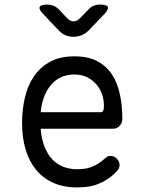

<svg xmlns="http://www.w3.org/2000/svg" viewBox="-20 -805 640 835"><path d="M460 -127Q477 -127 488.5 -114.5Q500 -102 500 -86Q500 -78 496 -71Q492 -64 482 -54Q465 -37 447 -25.5Q429 -14 408.5 -5.5Q388 3 365 6.5Q342 10 314 10Q256 10 211.5 -10Q167 -30 137 -66.5Q107 -103 91.5 -154.5Q76 -206 76 -270Q76 -327 88 -379.5Q100 -432 127 -472Q154 -512 197 -536Q240 -560 304 -560Q363 -560 403 -539Q443 -518 467 -481Q491 -444 501.5 -394.5Q512 -345 512 -287Q512 -271 500.5 -258Q489 -245 470 -245H157Q160 -202 173 -168.5Q186 -135 206 -113.5Q226 -92 253.5 -80.5Q281 -69 315 -69Q360 -69 388 -83Q416 -97 435 -115Q442 -121 447 -124Q452 -127 460 -127ZM157 -317H419Q424 -317 428 -322Q432 -327 432 -347Q432 -370 424 -394Q416 -418 400 -437Q384 -456 360 -468.5Q336 -481 304 -481Q269 -481 243 -468Q217 -455 199 -432.5Q181 -410 170.5 -380.5Q160 -351 157 -317ZM185 -785Q200 -785 212.5 -780Q225 -775 235 -765L273 -725Q286 -712 300 -712Q314 -712 327 -725L365 -764Q375 -775 387.5 -780Q400 -785 415 -785Q445 -785 449 -774.5Q453 -764 433 -743L366 -673Q352 -659 335.5 -652Q319 -645 300 -645Q281 -645 264.5 -652Q248 -659 235 -673L168 -744Q148 -764 152.5 -774.5Q157 -785 185 -785Z"/></svg>

Font: Maple Mono Normal NL Light
Style: Regular
Weight: 300
Monospace: yes
Designer: subframe7536
Version: Version 7.000